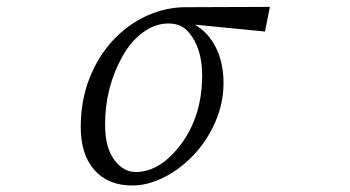

<svg xmlns="http://www.w3.org/2000/svg" viewBox="-20 -537 1040 570"><path d="M219.7 -159.2Q219.7 -239.3 246.1 -305.7Q272.5 -372.1 316.9 -418.9Q361.3 -465.8 417 -490.7Q472.7 -515.6 530.3 -515.6L781.2 -516.6L766.6 -443.4L558.6 -463.9Q599.6 -439.5 621.6 -394.5Q643.6 -349.6 643.6 -290Q643.6 -230.5 618.7 -173.8Q593.8 -117.2 553.2 -75.2Q512.7 -33.2 465.3 -9.8Q418 13.7 373 13.7Q300.8 13.7 260.3 -32.2Q219.7 -78.1 219.7 -159.2ZM292 -167Q292 -99.6 318.8 -63Q345.7 -26.4 382.8 -26.4Q456.1 -26.4 518.1 -109.9Q580.1 -193.4 580.1 -313.5Q580.1 -395.5 539.1 -442.4Q517.6 -467.8 478.5 -467.3Q439.5 -466.8 403.8 -440.4Q368.2 -414.1 343.8 -370.1Q292 -278.3 292 -167Z"/></svg>

Font: GenEi Koburi Mincho v6
Style: Regular
Weight: 400
Designer: o_tamon (Modified)
Foundry: o_tamon / Adobe Systems Incorporated
Version: Version 6.1